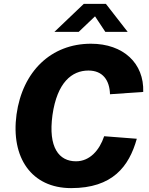

<svg xmlns="http://www.w3.org/2000/svg" viewBox="-20 -958 769 988"><path d="M522 -794H637L525 -938H411L260 -794H385L469 -874ZM448 -733C243 -733 96 -591 65 -369C35 -147 142 10 346 10C559 10 644 -101 684 -244L516 -257C492 -185 442 -128 371 -128C284 -128 227 -198 250 -366C274 -534 350 -595 435 -595C509 -595 544 -545 546 -473L717 -485C722 -632 615 -733 448 -733Z"/></svg>

Font: United Sans ExtraBold
Style: Italic
Weight: 800
Italic angle: -8°
Designer: Pablo Impallari, Rodrigo Fuenzalida (Modified by Dan O. Williams)
Version: Version 1.000;PS 001.000;hotconv 1.0.88;makeotf.lib2.5.64775